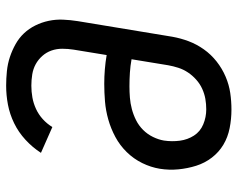

<svg xmlns="http://www.w3.org/2000/svg" viewBox="-96 -688 791 640"><g transform="rotate(-90 300.0 -367.5)"><path d="M255 8Q224 8 193.5 2Q163 -4 138 -19Q113 -34 95 -57.5Q77 -81 68 -109.5Q59 -138 56 -169Q53 -200 58 -231Q63 -261 77 -289.5Q91 -318 113.5 -341Q136 -364 164 -379Q192 -394 222 -402.5Q252 -411 282 -413.5Q312 -416 341 -416Q365 -416 389.5 -414Q414 -412 437 -408L455 -518Q458 -537 458 -556Q458 -575 452 -592Q446 -609 434 -622.5Q422 -636 406.5 -644.5Q391 -653 372.5 -656Q354 -659 335 -659Q315 -659 295.5 -655.5Q276 -652 257.5 -643.5Q239 -635 223.5 -621Q208 -607 197 -589L111 -627Q129 -655 154.5 -678.5Q180 -702 210 -716.5Q240 -731 271.5 -737Q303 -743 335 -743Q359 -743 383.5 -740.5Q408 -738 430.5 -730.5Q453 -723 473.5 -711.5Q494 -700 509.5 -683.5Q525 -667 535.5 -646Q546 -625 551 -601.5Q556 -578 555 -553.5Q554 -529 550 -504L498 -189Q493 -161 483 -134.5Q473 -108 456 -84Q439 -60 415.5 -41.5Q392 -23 365 -11.5Q338 0 310.5 4Q283 8 255 8ZM256 -76Q274 -76 291 -79Q308 -82 324.5 -89.5Q341 -97 355 -109.5Q369 -122 379 -137Q389 -152 394.5 -169Q400 -186 403 -203L423 -325Q401 -329 378.5 -330.5Q356 -332 333 -332Q314 -332 295 -330.5Q276 -329 257 -324Q238 -319 220 -310Q202 -301 187.5 -286.5Q173 -272 164 -253.5Q155 -235 152 -217Q148 -190 151.5 -164Q155 -138 168.5 -117Q182 -96 206 -86Q230 -76 256 -76Z"/></g></svg>

Font: Iosevka Curly Medium Extended
Style: Italic
Weight: 500
Width: 7
Italic angle: -9°
Monospace: yes
Designer: Belleve Invis
Foundry: Belleve Invis
Version: Version 11.1.0; ttfautohint (v1.8.3)